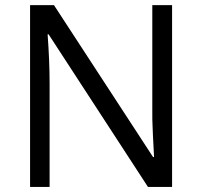

<svg xmlns="http://www.w3.org/2000/svg" viewBox="-20 -734 794 754"><path d="M655.8 0H561L170.9 -599.1H167Q174.8 -493.7 174.8 -405.8V0H98.1V-713.9H191.9L581.1 -117.2H585Q584 -130.4 580.6 -201.9Q577.1 -273.4 578.1 -304.2V-713.9H655.8Z"/></svg>

Font: f0_58959 
Style: Regular
Weight: 400
Foundry: Ascender Corporation
Version: Version 1.10